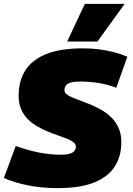

<svg xmlns="http://www.w3.org/2000/svg" viewBox="-48 -959 685 989"><path d="M608 -667 551 -507Q510 -523 462.5 -531Q415 -539 365 -539Q334 -539 316 -533.5Q298 -528 291 -518Q284 -508 284 -494Q284 -482 296.5 -472.5Q309 -463 330 -454.5Q351 -446 377 -436.5Q403 -427 430.5 -415Q458 -403 484 -387Q510 -371 531 -348.5Q552 -326 564.5 -296Q577 -266 577 -226Q577 -155 543.5 -102Q510 -49 438 -19.5Q366 10 250 10Q167 10 97 -4Q27 -18 -28 -42L33 -207Q75 -192 114 -182Q153 -172 190.5 -167Q228 -162 265 -162Q295 -162 312 -167.5Q329 -173 336 -182.5Q343 -192 343 -203Q343 -216 330.5 -226Q318 -236 297 -244.5Q276 -253 249.5 -262Q223 -271 195.5 -282.5Q168 -294 141.5 -309.5Q115 -325 94 -346.5Q73 -368 60.5 -397.5Q48 -427 48 -466Q48 -542 82.5 -596.5Q117 -651 190 -680.5Q263 -710 379 -710Q422 -710 461.5 -705Q501 -700 538 -690.5Q575 -681 608 -667ZM298 -745 389 -939H594L454 -745Z"/></svg>

Font: Georama ExtraCondensed Thin Black
Style: Italic
Weight: 900
Italic angle: -9°
Version: Version 1.001